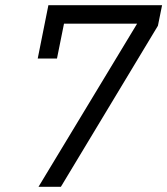

<svg xmlns="http://www.w3.org/2000/svg" viewBox="-20 -718 643 738"><path d="M214 0H128L507 -627H226L199 -493H125L166 -698H603L587 -619Z"/></svg>

Font: IBM Plex Sans
Style: Italic
Weight: 400
Italic angle: -11.31°
Designer: Mike Abbink, Paul van der Laan, Pieter van Rosmalen
Foundry: Bold Monday
Version: Version 3.201